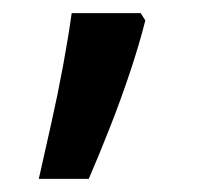

<svg xmlns="http://www.w3.org/2000/svg" viewBox="-20 -141 315 292"><path d="M201 -110Q192 -74 178 -32Q164 10 147.5 52Q131 94 115 131H39Q48 91 58 46.5Q68 2 76 -41.5Q84 -85 89 -121H194Z"/></svg>

Font: Noto Sans Syriac Medium
Style: Regular
Weight: 500
Designer: Patrick Giasson and the Monotype Design Team
Foundry: Monotype Imaging Inc.
Version: Version 3.000; ttfautohint (v1.8.4.7-5d5b)